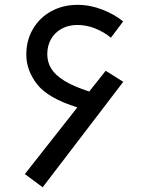

<svg xmlns="http://www.w3.org/2000/svg" viewBox="-20 -753 640 792"><path d="M82.5 -35 299 -310Q178 -348 133.2 -405.2Q88.5 -462.5 88.5 -528.5Q88.5 -586.5 115.8 -633.2Q143 -680 191.2 -706.5Q239.5 -733 300 -733Q352 -733 402.5 -713.2Q453 -693.5 488 -664.5L437.5 -597.5Q409 -621 373 -635.5Q337 -650 299 -650Q262 -650 233.8 -634.2Q205.5 -618.5 190.2 -591Q175 -563.5 175 -530Q175 -496.5 191.5 -469.8Q208 -443 246 -419.5Q284 -396 348 -375.5L416 -461L488.5 -415.5L156 19.5Z"/></svg>

Font: JuliaMono Medium
Style: Italic
Weight: 500
Italic angle: -9°
Monospace: yes
Designer: cormullion
Foundry: corm
Version: Version 0.054; ttfautohint (v1.8.4)